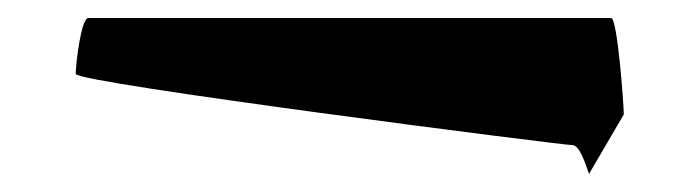

<svg xmlns="http://www.w3.org/2000/svg" viewBox="-20 -380 758 213"><path d="M64 -298C64 -288 604 -219 615 -219C626 -219 634 -180 634 -188L672 -253C672 -264 665 -360 658 -360H78C70 -360 64 -309 64 -298Z"/></svg>

Font: Ampere
Style: SCSuExt
Weight: 400
Version: Version 1